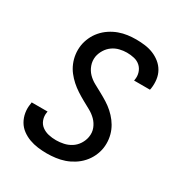

<svg xmlns="http://www.w3.org/2000/svg" viewBox="-175 -870 950 1005"><g transform="rotate(30 300.0 -367.5)"><path d="M250 8Q223 8 196 4.5Q169 1 144.5 -8Q120 -17 99 -32.5Q78 -48 65 -70.5Q52 -93 47.5 -120Q43 -147 48 -174L49 -184H145L144 -178Q140 -155 147.5 -133.5Q155 -112 172.5 -99Q190 -86 212 -81Q234 -76 258 -76Q280 -76 303.5 -81Q327 -86 347.5 -99Q368 -112 381.5 -133Q395 -154 399 -177Q404 -205 394.5 -229.5Q385 -254 367 -272Q349 -290 326 -302.5Q303 -315 280.5 -327.5Q258 -340 236.5 -354Q215 -368 196 -385Q177 -402 161.5 -422Q146 -442 136 -466Q126 -490 122.5 -516.5Q119 -543 123 -571Q127 -596 138 -620.5Q149 -645 167 -666Q185 -687 208.5 -702.5Q232 -718 257 -727Q282 -736 307.5 -739.5Q333 -743 359 -743Q386 -743 412.5 -739.5Q439 -736 462.5 -726.5Q486 -717 506 -701Q526 -685 538.5 -663Q551 -641 554.5 -614.5Q558 -588 554 -561L552 -551H456L457 -557Q461 -579 454.5 -600Q448 -621 432.5 -635Q417 -649 395.5 -654Q374 -659 351 -659Q330 -659 307.5 -653.5Q285 -648 266 -634.5Q247 -621 234.5 -600.5Q222 -580 218 -558Q214 -531 223 -506Q232 -481 249.5 -463Q267 -445 290 -432.5Q313 -420 336 -407.5Q359 -395 380.5 -381.5Q402 -368 421 -351Q440 -334 455.5 -313.5Q471 -293 481 -269.5Q491 -246 494.5 -219Q498 -192 494 -165Q490 -139 478 -113.5Q466 -88 447 -67Q428 -46 404 -31Q380 -16 355 -7.5Q330 1 303 4.5Q276 8 250 8Z"/></g></svg>

Font: Iosevka Aile Medium
Style: Italic
Weight: 500
Italic angle: -9°
Designer: Belleve Invis
Foundry: Belleve Invis
Version: Version 31.1.0; ttfautohint (v1.8.4)